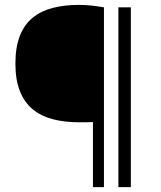

<svg xmlns="http://www.w3.org/2000/svg" viewBox="-20 -765 660 785"><path d="M405 0H360V-266Q347 -265 331 -265Q315 -265 304 -265Q244 -265 196 -277.5Q148 -290 114 -318Q80 -346 61.5 -392Q43 -438 43 -505Q43 -572 61 -618Q79 -664 113 -692Q147 -720 195 -732.5Q243 -745 302 -745Q328 -745 352 -742.5Q376 -740 405 -735ZM515 0H464V-735H515Z"/></svg>

Font: Encode Sans Wide
Style: Light
Weight: 300
Designer: Pablo Impallari, Andres Torresi
Foundry: Pablo Impallari, Andres Torresi
Version: Version 1.000; ttfautohint (v1.00) -l 8 -r 50 -G 200 -x 14 -